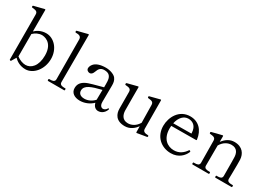

<svg xmlns="http://www.w3.org/2000/svg" viewBox="2 -1518 3223 2316"><g transform="rotate(30 1613.5 -360.0)"><path d="M325 -489C253 -489 203 -456 172 -427V-726C172 -731 169 -734 163 -733C133 -725 34 -701 20 -697C15 -695 14 -692 14 -687V-683C14 -675 15 -673 24 -672C65 -667 99 -666 99 -621L101 5C101 10 104 11 110 13C113 14 114 14 116 14C118 14 120 13 122 10L160 -54C190 -23 242 14 320 14C429 14 528 -101 528 -248C528 -388 433 -489 325 -489ZM295 -32C260 -32 209 -48 172 -80V-391C203 -422 248 -444 290 -444C311 -444 444 -436 444 -248C444 -100 371 -32 295 -32Z M854 -1C859 -1 861 -5 861 -15C861 -23 859 -28 854 -28H841C811 -28 776 -32 776 -70L777 -727C777 -732 774 -735 768 -734C738 -726 639 -702 625 -698C620 -696 619 -694 619 -689C619 -682 619 -673 629 -673C670 -673 704 -667 704 -622L707 -70C707 -32 673 -28 643 -28H630C624 -28 622 -23 622 -15C622 -5 624 -1 630 -1Z M1428 -80C1426 -80 1424 -80 1421 -75C1406 -50 1385 -41 1369 -41C1360 -41 1323 -46 1323 -110C1323 -180 1325 -300 1325 -338C1325 -375 1321 -405 1299 -435C1277 -465 1217 -489 1156 -489C986 -489 969 -398 969 -376C969 -350 993 -334 1016 -334C1038 -334 1054 -351 1065 -382C1081 -427 1101 -455 1153 -455C1187 -455 1213 -446 1228 -428C1248 -404 1253 -379 1253 -316V-273C1166 -247 1066 -228 1017 -199C968 -170 949 -135 949 -87C949 -24 1001 14 1078 14C1138 14 1206 -10 1255 -59C1265 -18 1291 12 1333 12C1360 12 1412 -3 1435 -67C1436 -70 1436 -72 1436 -73C1436 -77 1433 -80 1428 -80ZM1114 -34C1049 -34 1030 -69 1030 -101C1030 -174 1117 -203 1252 -236C1251 -183 1250 -128 1250 -101V-98C1212 -55 1159 -34 1114 -34Z M1989 -38C1981 -38 1974 -39 1968 -40C1942 -45 1928 -59 1928 -85L1926 -480C1926 -485 1923 -488 1917 -487C1887 -479 1790 -455 1777 -451C1772 -449 1771 -447 1771 -442C1771 -436 1771 -427 1780 -426C1822 -421 1854 -420 1855 -375L1859 -129C1822 -66 1767 -40 1717 -40C1635 -40 1615 -107 1613 -155C1612 -179 1612 -263 1612 -341V-481C1612 -486 1609 -489 1603 -488C1573 -480 1475 -456 1462 -452C1457 -450 1456 -444 1456 -439C1456 -434 1456 -427 1466 -426C1507 -422 1540 -421 1541 -376C1541 -376 1541 -214 1542 -143C1542 -71 1576 9 1701 9C1778 9 1829 -39 1860 -81L1861 0C1861 6 1864 9 1870 8C1899 3 1995 -12 2002 -14C2008 -16 2009 -22 2009 -26C2009 -33 2008 -38 1989 -38Z M2536 -127C2533 -129 2530 -131 2527 -131C2524 -131 2521 -130 2518 -125C2485 -77 2436 -35 2360 -35C2271 -35 2185 -94 2185 -238C2185 -251 2186 -263 2187 -275L2532 -277C2537 -277 2540 -280 2539 -286C2523 -412 2446 -490 2331 -490C2177 -490 2103 -349 2103 -228C2103 -79 2211 14 2345 14C2455 14 2515 -56 2538 -109C2540 -113 2541 -116 2541 -119C2541 -122 2539 -125 2536 -127ZM2325 -454C2384 -454 2440 -420 2444 -326V-316L2192 -314C2211 -403 2262 -454 2325 -454Z M3172 -27C3142 -27 3108 -31 3108 -69C3108 -69 3111 -180 3111 -266C3111 -294 3111 -320 3110 -338C3106 -414 3060 -489 2947 -489C2885 -489 2833 -458 2790 -400V-480C2790 -485 2787 -488 2781 -487C2751 -480 2652 -456 2638 -451C2634 -449 2633 -447 2633 -442C2633 -434 2633 -427 2642 -426C2683 -421 2718 -420 2718 -375L2721 -69C2721 -31 2686 -27 2656 -27H2643C2637 -27 2635 -22 2635 -13C2635 -4 2637 0 2643 0H2867C2872 0 2874 -4 2874 -13C2874 -22 2872 -27 2867 -27H2854C2824 -27 2789 -31 2789 -69L2790 -350C2827 -414 2882 -441 2933 -441C3015 -441 3036 -379 3036 -319C3036 -306 3037 -282 3037 -255C3037 -178 3038 -69 3038 -69C3038 -31 3005 -27 2975 -27H2961C2956 -27 2954 -22 2954 -13C2954 -4 2956 0 2961 0H3185C3191 0 3193 -4 3193 -13C3193 -22 3191 -27 3185 -27Z"/></g></svg>

Font: Shippori Mincho OTF
Style: Regular
Weight: 400
Designer: FONTDASU
Foundry: FONTDASU / Google Inc. / but / Adobe
Version: Version 3.300;hotconv 1.0.109;makeotfexe 2.5.65596